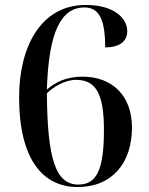

<svg xmlns="http://www.w3.org/2000/svg" viewBox="-20 -744 599 774"><path d="M293 10C433 10 512 -88 512 -230C512 -358 433 -435 312 -435C246 -435 201 -411 169 -383C176 -617 227 -714 320 -714C381 -714 404 -663 404 -553C464 -553 493 -579 493 -618C493 -672 438 -724 326 -724C141 -724 57 -550 57 -352C57 -97 156 10 293 10ZM296 0C205 0 171 -100 169 -368C195 -393 239 -422 287 -422C367 -422 399 -365 399 -220C399 -60 370 0 296 0Z"/></svg>

Font: Noto Serif Display Medium
Style: Regular
Weight: 500
Designer: Monotype Design Team
Foundry: Monotype Imaging Inc.
Version: Version 2.009